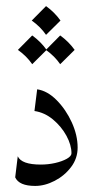

<svg xmlns="http://www.w3.org/2000/svg" viewBox="-20 -596 301 623"><path d="M100.6 -306.2Q133.8 -301.3 163.8 -271Q193.8 -240.7 212.9 -199Q231.9 -157.2 231.9 -117.2Q231.9 -82 210.7 -54Q189.5 -25.9 157.5 -9.3Q125.5 7.3 94.2 7.3Q42 7.3 29.3 -20.5L37.6 -88.9Q49.8 -62 112.3 -62Q136.2 -62 158.9 -67.1Q181.6 -72.3 196.8 -80.8Q211.9 -89.4 211.9 -98.6Q211.9 -125.5 195.6 -155.5Q179.2 -185.5 151.9 -208.3Q124.5 -231 91.8 -235.8ZM129.4 -576.2Q157.2 -556.2 176.3 -529.3L129.4 -482.9Q111.8 -508.8 83 -529.3ZM84.5 -481Q112.3 -460.9 131.3 -434.1L84.5 -387.7Q66.9 -413.6 38.1 -434.1ZM175.3 -481Q203.1 -460.9 222.2 -434.1L175.3 -387.7Q157.7 -413.6 128.9 -434.1Z"/></svg>

Font: Lateef Light
Style: Regular
Weight: 300
Designer: SIL International
Foundry: SIL International
Version: Version 4.200